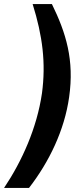

<svg xmlns="http://www.w3.org/2000/svg" viewBox="-66 -762 416 947"><path d="M77 165C177 36 252 -120 275 -283C301 -466 260 -599 190 -742H95C144 -585 161 -451 141 -302C116 -131 43 32 -46 165Z"/></svg>

Font: Cheyenne Sans
Style: Bold Italic
Weight: 700
Italic angle: -8.13011°
Designer: The Public Sans project authors (U.S. Web Design System), Libre Franklin designed by Pablo Impallari and Rodrigo Fuenzal
Foundry: The Cheyenne Sans Project Authors
Version: Version 2.007